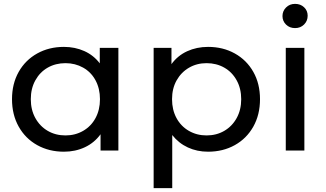

<svg xmlns="http://www.w3.org/2000/svg" viewBox="-20 -777 1683 991"><path d="M591 -530H495V-450C473.7 -478 447 -499.2 415 -513.5C383 -527.8 348 -535 310 -535C258.7 -535 212.7 -523.7 172 -501C131.3 -478.3 99.5 -446.7 76.5 -406C53.5 -365.3 42 -318.3 42 -265C42 -211.7 53.5 -164.5 76.5 -123.5C99.5 -82.5 131.3 -50.7 172 -28C212.7 -5.3 258.7 6 310 6C349.3 6 385.3 -1.7 418 -17C450.7 -32.3 477.7 -54.7 499 -84V0H591ZM409 -101.5C381.7 -85.8 351.3 -78 318 -78C284 -78 253.5 -85.8 226.5 -101.5C199.5 -117.2 178.2 -139.2 162.5 -167.5C146.8 -195.8 139 -228.3 139 -265C139 -301.7 146.8 -334.2 162.5 -362.5C178.2 -390.8 199.5 -412.7 226.5 -428C253.5 -443.3 284 -451 318 -451C351.3 -451 381.7 -443.3 409 -428C436.3 -412.7 457.7 -390.8 473 -362.5C488.3 -334.2 496 -301.7 496 -265C496 -228.3 488.3 -195.8 473 -167.5C457.7 -139.2 436.3 -117.2 409 -101.5Z M1192 -501C1151.3 -523.7 1105.3 -535 1054 -535C1014.7 -535 978.7 -527.5 946 -512.5C913.3 -497.5 886.3 -475.3 865 -446V-530H773V194H869V-80C891 -52 917.8 -30.7 949.5 -16C981.2 -1.3 1016 6 1054 6C1105.3 6 1151.3 -5.3 1192 -28C1232.7 -50.7 1264.5 -82.5 1287.5 -123.5C1310.5 -164.5 1322 -211.7 1322 -265C1322 -318.3 1310.5 -365.3 1287.5 -406C1264.5 -446.7 1232.7 -478.3 1192 -501ZM1137.5 -101.5C1110.5 -85.8 1080 -78 1046 -78C1012.7 -78 982.3 -85.8 955 -101.5C927.7 -117.2 906.3 -139.2 891 -167.5C875.7 -195.8 868 -228.3 868 -265C868 -301.7 875.8 -334 891.5 -362C907.2 -390 928.5 -411.8 955.5 -427.5C982.5 -443.2 1012.7 -451 1046 -451C1080 -451 1110.5 -443.3 1137.5 -428C1164.5 -412.7 1185.8 -390.8 1201.5 -362.5C1217.2 -334.2 1225 -301.7 1225 -265C1225 -228.3 1217.2 -195.8 1201.5 -167.5C1185.8 -139.2 1164.5 -117.2 1137.5 -101.5Z M1455 -530V0H1551V-530ZM1456.5 -650C1468.8 -638 1484.3 -632 1503 -632C1521.7 -632 1537.2 -638.2 1549.5 -650.5C1561.8 -662.8 1568 -678 1568 -696C1568 -713.3 1561.8 -727.8 1549.5 -739.5C1537.2 -751.2 1521.7 -757 1503 -757C1484.3 -757 1468.8 -750.8 1456.5 -738.5C1444.2 -726.2 1438 -711.3 1438 -694C1438 -676.7 1444.2 -662 1456.5 -650Z"/></svg>

Font: ICO Headline
Style: Regular
Weight: 500
Designer: Julieta Ulanovsky
Foundry: Julieta Ulanovsky
Version: Version 7.200